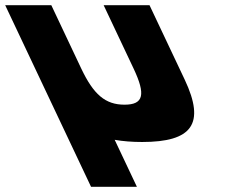

<svg xmlns="http://www.w3.org/2000/svg" viewBox="-191 -533 911 741"><path d="M7 -513H-171L160.4 188H337.4L251.6 6.6C284.2 12.3 319.5 15 357.6 15C549.6 15 603 -54 521.7 -226L386 -513H209L324.3 -269C372.1 -168 363.5 -129 289.5 -129C215.5 -129 170.1 -168 122.3 -269Z"/></svg>

Font: Hussar
Style: BdOpOblFive
Weight: 700
Foundry: Cannot Into Space Fonts
Version: Version 2.00